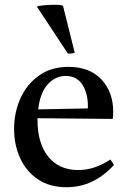

<svg xmlns="http://www.w3.org/2000/svg" viewBox="-20 -772 537 804"><path d="M259 12Q188 12 139 -21Q90 -54 64.5 -109.5Q39 -165 39 -232Q39 -301 65.5 -360Q92 -419 143 -455.5Q194 -492 267 -492Q355 -492 404.5 -439.5Q454 -387 454 -304Q454 -294 453.5 -286.5Q453 -279 452 -274L137 -277Q137 -273 137 -270Q137 -172 182 -116Q227 -60 308 -60Q376 -60 442 -104Q452 -92 457 -81Q372 12 259 12ZM140 -314 347 -318Q348 -320 348 -323.5Q348 -327 348 -328Q348 -382 324.5 -418Q301 -454 255 -454Q212 -454 180 -419Q148 -384 140 -314ZM136 -742V-746Q171 -752 210 -752Q239 -752 244 -747L293 -551Q287 -549 278 -548Q269 -547 264 -548Z"/></svg>

Font: Tiro Tamil
Style: Regular
Weight: 400
Designer: Tamil: Fernando Mello & Fiona Ross. Latin: John Hudson.
Foundry: Tiro Typeworks Ltd.
Version: Version 1.52